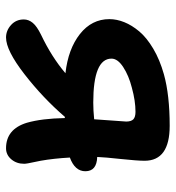

<svg xmlns="http://www.w3.org/2000/svg" viewBox="6 -534 566 617"><g transform="rotate(90 288.5 -226.0)"><path d="M101.1 37.1Q78.6 37.1 60.8 21Q43 4.9 43 -20Q43 -35.6 54 -48.8Q64.9 -62 91.8 -75.2Q163.6 -109.4 215.8 -153.8Q137.7 -162.6 89.8 -200.4Q42 -238.3 42 -294.9Q42 -318.8 51.8 -343Q61.5 -367.2 81.5 -391.1Q101.6 -415 137 -436Q172.4 -457 219.2 -470.2Q286.1 -488.8 384.8 -488.8Q497.1 -488.8 497.1 -408.2Q497.1 -384.8 491.5 -332.3Q485.8 -279.8 484.9 -255.9Q530.8 -254.4 530.8 -217.8Q530.8 -184.1 486.8 -168Q489.7 -116.2 497.1 -74.2Q498.5 -66.9 501.2 -54.2Q503.9 -41.5 505.4 -33.4Q506.8 -25.4 506.8 -21Q506.8 3.4 492.4 20.3Q478 37.1 457 37.1Q395.5 37.1 375 -29.8Q361.3 -77.6 359.9 -151.9H355H356Q295.4 -81.5 219 -22.2Q142.6 37.1 101.1 37.1ZM168.9 -301.8Q168.9 -243.2 310.1 -243.2Q335 -243.2 363.8 -246.1Q371.1 -343.8 371.1 -349.1Q371.1 -365.2 363.8 -372.1Q356.4 -378.9 339.8 -378.9Q304.7 -378.9 262.2 -367.2Q223.6 -357.4 196.3 -339.6Q168.9 -321.8 168.9 -301.8Z"/></g></svg>

Font: Shantell Sans Bouncy
Style: Regular
Weight: 600
Designer: Stephen Nixon, Anya Danilova, Shantell Martin
Foundry: Arrow Type
Version: Version 1.006;[9816181b4]